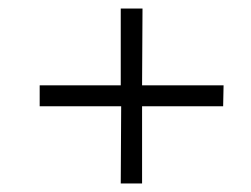

<svg xmlns="http://www.w3.org/2000/svg" viewBox="-20 -523 589 450"><path d="M313 -274V-93H263L264 -274H73V-323H263V-503H314L313 -323H504L503 -274Z"/></svg>

Font: Taylor Sans Light
Style: Regular
Weight: 300
Italic angle: -8°
Designer: Natanael Gama
Version: Version 1.001 September 8, 2015